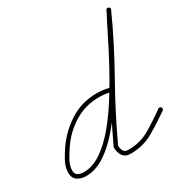

<svg xmlns="http://www.w3.org/2000/svg" viewBox="-139 -667 770 799"><g transform="rotate(-30 246.5 -267.0)"><path d="M338 -249Q336 -239 327 -242Q296 -250 267 -250Q202 -250 149 -218Q96 -186 60 -134Q47 -115 32.5 -90Q18 -65 18 -41Q18 -24 30 -17.5Q42 -11 57 -11Q100 -11 142.5 -40Q185 -69 225 -117.5Q265 -166 301.5 -224.5Q338 -283 370.5 -343.5Q403 -404 429.5 -458Q456 -512 476 -548Q480 -557 488 -552Q497 -548 492 -540Q472 -501 444.5 -445.5Q417 -390 384 -328.5Q351 -267 313.5 -207.5Q276 -148 234.5 -99.5Q193 -51 148.5 -21.5Q104 8 57 8Q34 8 16.5 -3.5Q-1 -15 -1 -41Q-1 -68 14 -95.5Q29 -123 44 -144Q84 -200 140.5 -234.5Q197 -269 267 -269Q299 -269 331 -260Q341 -258 338 -249ZM475 -548Q479 -557 488 -553Q497 -549 493 -540Q434 -410 364 -286Q294 -162 234 -33Q234 -33 234 -35Q235 -37 235 -37Q235 -21 241 -10Q247 1 265 1Q322 1 367.5 -26Q413 -53 457 -85Q457 -85 457 -85Q457 -85 457 -85Q465 -90 471 -83Q476 -75 469 -69Q422 -36 373.5 -8Q325 20 265 20Q239 20 227.5 3.5Q216 -13 216 -37Q216 -37 216 -39Q216 -41 217 -41Q277 -170 347 -294Q417 -418 475 -548Q475 -548 475 -548Q475 -548 475 -548Z"/></g></svg>

Font: FRB American Cursive Guidelines Arrows Extralight
Style: Italic
Weight: 200
Italic angle: -25°
Version: Version 2.0;Modular Font Editor K font №1